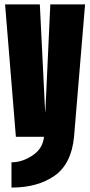

<svg xmlns="http://www.w3.org/2000/svg" viewBox="-20 -620 408 870"><path d="M52 0 3 -600H160.5L184.5 -114H185.5L208 -600H365.5L315.5 0Q303.5 123 227 176.5Q150.5 230 32 230V115.5Q80 115.5 126.5 85Q173.5 54.5 179.5 0Z"/></svg>

Font: Anybody UltraCondensed ExtraBold
Style: Regular
Weight: 800
Width: 1
Designer: Tyler Finck
Foundry: Etcetera Type Company
Version: Version 1.010; ttfautohint (v1.8.3) -l 8 -r 50 -G 200 -x 14 